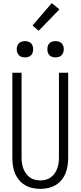

<svg xmlns="http://www.w3.org/2000/svg" viewBox="-20 -1200 515 1228"><path d="M238 8Q212 8 187 2.5Q162 -3 140 -16Q118 -29 101.5 -49Q85 -69 75.5 -92.5Q66 -116 62.5 -141.5Q59 -167 59 -192V-735H118V-192Q118 -174 120.5 -156.5Q123 -139 129 -122.5Q135 -106 145.5 -91Q156 -76 170.5 -65.5Q185 -55 202.5 -50.5Q220 -46 238 -46Q255 -46 272.5 -50.5Q290 -55 304.5 -65.5Q319 -76 329.5 -91Q340 -106 346 -122.5Q352 -139 354.5 -156.5Q357 -174 357 -192V-735H416V-192Q416 -167 412.5 -141.5Q409 -116 399.5 -92.5Q390 -69 373.5 -49Q357 -29 335 -16Q313 -3 288 2.5Q263 8 238 8ZM335 -833Q325 -833 314.5 -836Q304 -839 296.5 -846.5Q289 -854 286 -864Q283 -874 283 -885Q283 -896 286 -906Q289 -916 296.5 -923.5Q304 -931 314.5 -934Q325 -937 335 -937Q346 -937 356 -934Q366 -931 373.5 -923.5Q381 -916 384.5 -906Q388 -896 388 -885Q388 -874 384.5 -864Q381 -854 373.5 -846.5Q366 -839 356 -836Q346 -833 335 -833ZM140 -833Q129 -833 119 -836Q109 -839 101.5 -846.5Q94 -854 90.5 -864Q87 -874 87 -885Q87 -896 90.5 -906Q94 -916 101.5 -923.5Q109 -931 119 -934Q129 -937 140 -937Q150 -937 160.5 -934Q171 -931 178.5 -923.5Q186 -916 189 -906Q192 -896 192 -885Q192 -874 189 -864Q186 -854 178.5 -846.5Q171 -839 160.5 -836Q150 -833 140 -833ZM227 -1003 188 -1037 311 -1180 360 -1140Z"/></svg>

Font: Iosevka QP Light
Style: Regular
Weight: 300
Designer: Belleve Invis
Foundry: Belleve Invis
Version: Version 20.0.0; ttfautohint (v1.8.4)